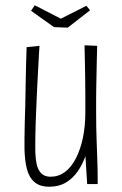

<svg xmlns="http://www.w3.org/2000/svg" viewBox="-20 -699 462 729"><path d="M167 10Q131 10 110.5 -8Q90 -26 82 -58Q74 -90 73 -132Q73 -148 73 -174Q73 -200 74 -233Q75 -266 76 -301Q77 -345 77.5 -384.5Q78 -424 79 -454Q80 -484 80.5 -501.5Q81 -519 81 -520L130 -525Q129 -517 128 -495Q127 -473 125 -439.5Q123 -406 121 -363.5Q119 -321 117 -272Q116 -251 115.5 -232Q115 -213 114.5 -195.5Q114 -178 114 -162.5Q114 -147 114 -135Q114 -103 118.5 -79Q123 -55 136 -41.5Q149 -28 172 -28Q202 -28 226 -45.5Q250 -63 267.5 -96.5Q285 -130 294.5 -174.5Q304 -219 304 -272L330 -286Q330 -240 324.5 -195.5Q319 -151 307 -114Q295 -77 275.5 -49Q256 -21 229.5 -5.5Q203 10 167 10ZM311 0 304 -112Q304 -152 304 -192.5Q304 -233 304 -272Q304 -309 304 -338.5Q304 -368 303.5 -396Q303 -424 302.5 -455.5Q302 -487 301 -527L349 -525Q348 -495 347.5 -468.5Q347 -442 346.5 -417.5Q346 -393 345.5 -369.5Q345 -346 345 -321Q345 -296 345 -268Q345 -241 345.5 -214Q346 -187 347 -160.5Q348 -134 349 -107.5Q350 -81 350.5 -54.5Q351 -28 351 0ZM237 -594 185 -596 98 -658 112 -679 211 -628 308 -677 322 -660Z"/></svg>

Font: Truculenta ExtraLight
Style: Regular
Weight: 250
Version: Version 1.002